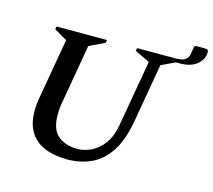

<svg xmlns="http://www.w3.org/2000/svg" viewBox="-107 -883 1137 1024"><g transform="rotate(15 461.0 -371.0)"><path d="M345 10Q275 10 222.5 -11Q170 -32 140.5 -77.5Q111 -123 111 -197Q111 -215 113 -234.5Q115 -254 119 -276L176 -603L105 -644L108 -660H387L383 -644L298 -603L242 -279Q238 -260 236.5 -242.5Q235 -225 235 -210Q235 -125 277 -91.5Q319 -58 383 -58Q421 -58 459.5 -76.5Q498 -95 528 -135.5Q558 -176 569 -244L632 -605L549 -644L553 -660H768Q803 -660 819 -672Q835 -684 838 -707L844 -746L851 -752H898Q911 -752 916.5 -749Q922 -746 922 -735Q922 -698 889 -669Q856 -640 792 -640H772L696 -604L639 -276Q620 -170 578.5 -107.5Q537 -45 477.5 -17.5Q418 10 345 10Z"/></g></svg>

Font: Spectral SC SemiBold
Style: Italic
Weight: 600
Italic angle: -10°
Designer: Jean-Baptiste Levee
Foundry: Production Type
Version: Version 2.001